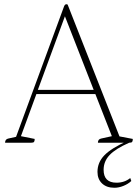

<svg xmlns="http://www.w3.org/2000/svg" viewBox="-20 -675 652 908"><path d="M4 0Q4 -17 20 -20L56 -28L283 -645Q287 -655 294 -655Q298 -655 300 -653L545 -30L608 -18Q608 -8 605 -4Q602 0 591 0H443Q443 -17 459 -20L509 -31L431 -230H152L79 -31L144 -18Q144 -8 141 -4Q138 0 127 0ZM159 -250H423L287 -598ZM521 213Q484 213 462.5 192.5Q441 172 441 138Q441 93 473.5 59.5Q506 26 582 -8L591 0Q527 28 498.5 58Q470 88 470 128Q470 189 531 189Q569 189 596 167L601 181Q586 195 564 204Q542 213 521 213Z"/></svg>

Font: Petrona Thin
Style: Regular
Weight: 100
Designer: Ringo R. Seeber
Foundry: Ringo R. Seeber
Version: Version 2.001; ttfautohint (v1.8.3)